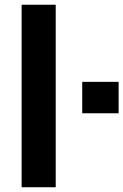

<svg xmlns="http://www.w3.org/2000/svg" viewBox="-20 -786 518 806"><path d="M70.8 -766.1H213.9V0H70.8ZM325.2 -442.4H478V-310.5H325.2Z"/></svg>

Font: Min Sans VF VF
Style: Regular
Weight: 400
Designer: Jinseong-Kim, NotoSansCJK, Nunito
Foundry: Jinseong-Kim
Version: Version 1.420;Glyphs 3.1.2 (3151)